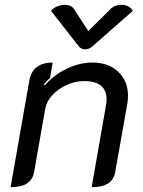

<svg xmlns="http://www.w3.org/2000/svg" viewBox="-20 -769 594 798"><path d="M102 -435Q116 -509 199 -509L188 -445Q174 -433 162 -418L166 -414Q204 -458 257.5 -483.5Q311 -509 364 -509Q431 -509 471.5 -470.5Q512 -432 512 -371Q512 -355 509 -337L459 -55Q453 -22 429 -6.5Q405 9 361 9L420 -328Q423 -343 423 -355Q423 -432 330 -432Q293 -432 257.5 -416Q222 -400 197.5 -373.5Q173 -347 168 -317L122 -55Q116 -22 92 -6.5Q68 9 24 9ZM440 -732Q457 -749 485 -749Q500 -749 513 -742.5Q526 -736 532 -724L365 -577Q350 -564 334 -564Q317 -564 307 -577L192 -724Q202 -736 218 -742.5Q234 -749 249 -749Q275 -749 287 -732L347 -640Z"/></svg>

Font: K2D
Style: Italic
Weight: 400
Italic angle: -10°
Designer: Katatrad Aksorn Co.,Ltd.
Foundry: Cadson Demak Co.,Ltd.
Version: Version 1.000; ttfautohint (v1.6)